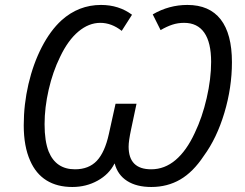

<svg xmlns="http://www.w3.org/2000/svg" viewBox="-20 -744 988 774"><path d="M101.6 -96.2Q75.7 -153.8 75.7 -238.8Q75.7 -323.2 94.7 -405Q113.8 -486.8 148.4 -554Q183.1 -621.1 228 -662.1Q296.9 -724.1 387.2 -724.1Q459 -724.1 512.2 -684.6L470.7 -619.6Q429.7 -651.9 384.3 -651.9Q337.9 -651.9 295.9 -616.7Q253.9 -581.5 222.2 -514.6Q192.9 -455.1 176.3 -382.8Q159.7 -310.5 159.7 -243.2Q159.7 -174.8 176.3 -132.8Q205.6 -61.5 282.2 -61.5Q337.9 -61.5 370.4 -95.9Q402.8 -130.4 418.9 -204.1L445.8 -325.7H530.3L508.3 -221.7Q498.5 -175.8 498.5 -152.8Q498.5 -61.5 589.4 -61.5Q643.6 -61.5 687.7 -98.9Q731.9 -136.2 765.1 -208Q795.4 -271 813.2 -348.6Q831.1 -426.3 831.1 -494.6Q831.1 -572.8 803.5 -612.3Q775.9 -651.9 722.2 -651.9Q696.8 -651.9 674.6 -644.5Q652.3 -637.2 627.4 -622.6L595.7 -686Q661.1 -724.1 735.4 -724.1Q824.2 -724.1 869.6 -665.8Q915 -607.4 915 -493.2Q915 -391.1 884.5 -289.1Q854 -187 801.3 -115.2Q758.3 -50.3 706.5 -20.3Q654.8 9.8 589.8 9.8Q530.8 9.8 492.7 -14.4Q454.6 -38.6 442.4 -84.5H441.4Q419.9 -41.5 373.8 -15.9Q327.6 9.8 271.5 9.8Q210.4 9.8 167.5 -16.8Q124.5 -43.5 101.6 -96.2Z"/></svg>

Font: Viking Open Sans
Style: Italic
Weight: 400
Italic angle: -12°
Foundry: Ascender Corporation
Version: Version 2.000